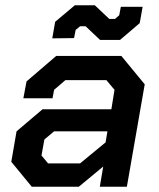

<svg xmlns="http://www.w3.org/2000/svg" viewBox="-20 -711 607 731"><path d="M23 -95 43 -211 142 -295H404L416 -369L385 -406H229L186 -369L180 -337H69L81 -401L194 -498H442L531 -390L463 0H360L373 -77L280 0H101ZM285 -89 382 -169 389 -211H186L149 -180L138 -119L163 -89ZM306 -611H285L268 -597L262 -566L179 -565L190 -628L265 -691H341L396 -639H418L434 -653L440 -685H523L512 -623L437 -559H361Z"/></svg>

Font: Chakra Petch SemiBold
Style: Italic
Weight: 600
Italic angle: -10°
Designer: Katatrad Aksorn Co.,Ltd.
Foundry: Cadson Demak Co.,Ltd.
Version: Version 1.000; ttfautohint (v1.6)